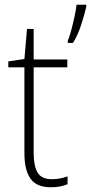

<svg xmlns="http://www.w3.org/2000/svg" viewBox="-20 -873 384 810"><path d="M199 -117Q218 -117 235 -120.5Q252 -124 265 -129V-96Q251 -90 234 -86.5Q217 -83 194 -83Q134 -83 108.5 -119.5Q83 -156 83 -226V-589H15V-614L83 -624L94 -751H122V-622H264V-589H122V-228Q122 -173 138.5 -145Q155 -117 199 -117ZM344 -845Q337 -812 322 -767Q307 -722 288 -692H266V-701Q272 -714 280 -743.5Q288 -773 294.5 -803.5Q301 -834 303 -853H344Z"/></svg>

Font: Noto Sans Telugu UI SemiCondensed ExtraLight
Style: Regular
Weight: 200
Width: 4
Designer: Jelle Bosma - Monotype Design Team
Foundry: Monotype Imaging Inc.
Version: Version 2.005; ttfautohint (v1.8.4.7-5d5b)